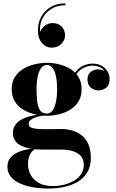

<svg xmlns="http://www.w3.org/2000/svg" viewBox="-20 -834 674 1114"><path d="M260.5 260Q215 260 172.5 252.8Q130 245.5 96.2 230.5Q62.5 215.5 42.8 191.2Q23 167 23 133Q23 101.5 40.5 81.2Q58 61 83.5 49.5Q109 38 134.5 33.5Q160 29 177 29H186.5Q164 41.5 153.2 64.2Q142.5 87 142.5 119Q142.5 152 158 180.8Q173.5 209.5 205.2 227.5Q237 245.5 286 245.5Q319.5 245.5 351.2 237.8Q383 230 409 214.8Q435 199.5 450.5 176.2Q466 153 466 122Q466 89.5 448 70.2Q430 51 401.2 42.5Q372.5 34 340 34Q329.5 34 306.2 34Q283 34 259.8 34Q236.5 34 225.5 34Q148.5 34 101.8 11Q55 -12 55 -63Q55 -93.5 72.8 -114.5Q90.5 -135.5 119.8 -148Q149 -160.5 184.2 -166Q219.5 -171.5 255 -171.5L254.5 -165Q240 -165 221.8 -162Q203.5 -159 186.2 -153Q169 -147 157.8 -137.8Q146.5 -128.5 146.5 -116Q146.5 -96 171 -90.2Q195.5 -84.5 236.5 -84.5Q254 -84.5 271.5 -84.8Q289 -85 305.2 -85.2Q321.5 -85.5 336 -85.5Q364 -85.5 393.8 -78.2Q423.5 -71 449.2 -52.8Q475 -34.5 491 -1.8Q507 31 507 82Q507 130 487.5 164Q468 198 433.8 219Q399.5 240 355 250Q310.5 260 260.5 260ZM252 -162.5Q217 -162.5 181 -171Q145 -179.5 114.8 -197.8Q84.5 -216 66.2 -245.5Q48 -275 48 -316Q48 -357.5 66.2 -386.8Q84.5 -416 114.8 -434.2Q145 -452.5 181 -461Q217 -469.5 252 -469.5Q287 -469.5 322.5 -461Q358 -452.5 387.8 -434.2Q417.5 -416 435.5 -386.8Q453.5 -357.5 453.5 -316Q453.5 -275 435.5 -245.5Q417.5 -216 387.8 -197.8Q358 -179.5 322.5 -171Q287 -162.5 252 -162.5ZM252 -175Q272.5 -175 285.8 -194.2Q299 -213.5 305.2 -245.8Q311.5 -278 311.5 -316Q311.5 -357 305.2 -388.8Q299 -420.5 285.8 -438.8Q272.5 -457 252 -457Q231 -457 218 -438.8Q205 -420.5 198.5 -388.8Q192 -357 192 -316Q192 -278 195.8 -245.8Q199.5 -213.5 212.2 -194.2Q225 -175 252 -175ZM550.5 -309.5Q526 -309.5 506.8 -326Q487.5 -342.5 487.5 -372.5Q487.5 -403.5 507.2 -417.5Q527 -431.5 550.5 -431.5Q572.5 -431.5 593.8 -417.5Q615 -403.5 615 -377H603Q603 -406 580.2 -429.5Q557.5 -453 517 -453Q496 -453 472.2 -443.5Q448.5 -434 428.2 -410.8Q408 -387.5 398 -346L389.5 -352Q399.5 -395.5 421 -420.2Q442.5 -445 468 -455Q493.5 -465 516 -465Q548 -465 570.2 -452Q592.5 -439 604.2 -418.8Q616 -398.5 616 -377Q616 -339.5 595.5 -324.5Q575 -309.5 550.5 -309.5ZM280 -557.5Q247.5 -557.5 223.8 -584.2Q200 -611 200 -658Q200 -701.5 219.2 -737Q238.5 -772.5 274.2 -793.5Q310 -814.5 359 -814.5V-804Q312.5 -804 276.8 -781.8Q241 -759.5 223.5 -720.8Q206 -682 214 -631H210.5Q210 -648.5 220.2 -664.2Q230.5 -680 247.8 -690Q265 -700 285 -700Q320 -700 338.8 -678.8Q357.5 -657.5 357.5 -629Q357.5 -609.5 347 -593.2Q336.5 -577 319 -567.2Q301.5 -557.5 280 -557.5Z"/></svg>

Font: Bodoni Moda 18pt
Style: Bold
Weight: 700
Designer: Owen Earl
Foundry: indestructible type
Version: Version 2.004